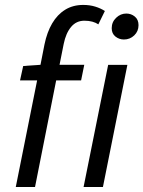

<svg xmlns="http://www.w3.org/2000/svg" viewBox="-20 -744 571 764"><path d="M42.8 0 127.7 -424H59.7L72.3 -481.4L141.1 -486.1L157 -567.1Q167 -615.9 187.7 -651.1Q208.4 -686.2 239.3 -705.3Q270.3 -724.4 311.1 -724.4Q337.3 -724.4 358.9 -717.7Q380.5 -711.1 397.3 -700.2L371.3 -647.1Q361.2 -654 347.3 -657.8Q333.4 -661.6 315.8 -661.6Q283.5 -661.6 262.9 -636.9Q242.2 -612.2 233.5 -569.3L216.9 -486.1H315.3L302.7 -424H203.5L119.4 0ZM312.6 0 410.4 -486H486.9L389.6 0ZM473.1 -586.8Q454.1 -586.8 439.3 -598.6Q424.5 -610.5 424.5 -631.7Q424.5 -656.3 442.1 -673.2Q459.6 -690.1 482.6 -690.1Q501.9 -690.1 516.6 -678Q531.2 -666 531.2 -643.9Q531.2 -619.4 514.1 -603.1Q497 -586.8 473.1 -586.8Z"/></svg>

Font: Source Sans 3
Style: Italic
Weight: 200
Italic angle: -11°
Designer: Paul D. Hunt
Foundry: Adobe
Version: Version 3.046;hotconv 1.0.118;makeotfexe 2.5.65603